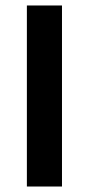

<svg xmlns="http://www.w3.org/2000/svg" viewBox="-20 -680 324 700"><path d="M78 0V-660H206V0Z"/></svg>

Font: Bricolage Grotesque 96pt ExtraBold SemiBold
Style: Regular
Weight: 600
Version: Version 1.001;gftools[0.9.33.dev8+g029e19f]